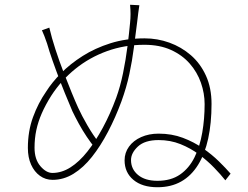

<svg xmlns="http://www.w3.org/2000/svg" viewBox="-20 -788 1040 806"><path d="M565 -766Q563 -755 560.5 -734.5Q558 -714 556 -697Q549 -643 542 -588Q535 -533 523 -477Q511 -421 490 -363Q465 -295 433.5 -235Q402 -175 366 -129.5Q330 -84 288.5 -58.5Q247 -33 201 -33Q171 -33 147.5 -50Q124 -67 110.5 -97Q97 -127 97 -167Q97 -237 118.5 -296Q140 -355 174 -404Q198 -442 236.5 -481Q275 -520 327 -553Q379 -586 444 -606.5Q509 -627 587 -627Q641 -627 691 -609Q741 -591 781 -556.5Q821 -522 844.5 -470.5Q868 -419 868 -352Q868 -271 854 -206.5Q840 -142 811.5 -96Q783 -50 740.5 -26Q698 -2 641 -2Q577 -2 540 -33Q503 -64 503 -115Q503 -147 521.5 -172.5Q540 -198 572.5 -212.5Q605 -227 646 -227Q701 -227 747.5 -209.5Q794 -192 832 -165.5Q870 -139 899 -110.5Q928 -82 948 -59L926 -31Q907 -55 879 -84Q851 -113 815.5 -139.5Q780 -166 737.5 -183Q695 -200 646 -200Q588 -200 559 -173Q530 -146 530 -116Q530 -78 559.5 -53.5Q589 -29 641 -29Q698 -29 736 -55.5Q774 -82 796.5 -127.5Q819 -173 829 -231Q839 -289 839 -351Q839 -396 823.5 -440.5Q808 -485 776.5 -521Q745 -557 697.5 -578.5Q650 -600 586 -600Q503 -600 429.5 -573.5Q356 -547 296.5 -499Q237 -451 195 -386Q171 -348 155.5 -312.5Q140 -277 132.5 -242Q125 -207 125 -168Q125 -119 149.5 -90.5Q174 -62 200 -62Q239 -62 276 -85.5Q313 -109 347 -152Q381 -195 412 -252.5Q443 -310 468 -378Q485 -425 496.5 -481Q508 -537 515 -592.5Q522 -648 526 -692Q528 -711 528 -729Q528 -747 526 -768ZM187 -672Q197 -629 213 -580Q229 -531 247 -484.5Q265 -438 281 -399Q297 -360 308 -336Q323 -303 347 -261.5Q371 -220 395 -190L379 -167Q363 -186 344.5 -213.5Q326 -241 310.5 -269.5Q295 -298 284 -321Q271 -351 252.5 -396.5Q234 -442 216.5 -489.5Q199 -537 188 -571Q183 -589 177.5 -605.5Q172 -622 166.5 -636Q161 -650 156 -661Z"/></svg>

Font: Noto Sans JP Thin Thin
Style: Regular
Weight: 250
Version: Version 2.004-H2;hotconv 1.0.118;makeotfexe 2.5.65603